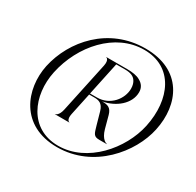

<svg xmlns="http://www.w3.org/2000/svg" viewBox="-169 -981 1208 1182"><g transform="rotate(30 435.0 -390.5)"><path d="M260.5 -160H363.5V-161C362 -161 339.5 -166 349.5 -212.5L383 -370.5H418.5C450.5 -370.5 479 -364.5 493 -315L518 -226.5C532.5 -175.5 536.5 -160 576.5 -160H630V-161.5C625 -161.5 591.5 -169.5 573.5 -234.5L550 -321.5C537 -368 512 -373.5 472.5 -373.5C563 -389 642.5 -454 642.5 -536C642.5 -566.5 628 -590 600.5 -604.5C579 -618 544 -623 509 -623H358.5V-622C360 -622 382.5 -617 373 -570.5L297 -214C287 -166.5 264 -161 260.5 -161ZM433.5 -378.5H384.5L434.5 -614.5H496.5C537 -614.5 560.5 -604 574 -583.5C582.5 -571 588.5 -553.5 588.5 -530C588.5 -458 528 -378.5 433.5 -378.5ZM372.5 9.5C633.5 9.5 809 -208.5 847.5 -390C891 -591.5 803.5 -789.5 542.5 -789.5C281.5 -789.5 110.5 -591.5 67 -390C29 -208.5 111.5 9.5 372.5 9.5ZM126.5 -380C171.5 -591.5 334 -778.5 540 -778.5C746 -778.5 829.5 -591.5 784.5 -380C745.5 -196.5 580.5 -1.5 374.5 -1.5C168.5 -1.5 87.5 -196.5 126.5 -380Z"/></g></svg>

Font: Beautique Display Italic
Style: Regular
Weight: 400
Italic angle: -12°
Designer: Nhat-Quang Ngo
Version: Version 1.100;Glyphs 3.2.3 (3260)